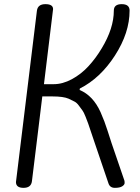

<svg xmlns="http://www.w3.org/2000/svg" viewBox="-20 -892 673 926"><path d="M236 -848 192 -486H239Q282 -486 326.5 -510Q371 -534 406.5 -572.5Q442 -611 470 -658Q529 -755 529 -841Q529 -872 567 -872Q605 -872 605 -841Q605 -734 534.5 -624.5Q464 -515 365 -465L364 -458Q429 -431 465 -351Q485 -306 499 -261Q513 -216 518 -202L580 -21Q581 -18 581 -9.5Q581 -1 569.5 6.5Q558 14 534 14Q510 14 503 -8L433 -214Q428 -228 418.5 -257Q409 -286 405 -297Q401 -308 392.5 -329.5Q384 -351 377.5 -359.5Q371 -368 360.5 -382.5Q350 -397 338.5 -402.5Q327 -408 311 -416Q286 -427 232 -427H184Q182 -408 164 -262.5Q146 -117 134 -18Q130 14 93.5 14Q57 14 57 -14Q57 -17 158 -840Q162 -872 199 -872Q236 -872 236 -848Z"/></svg>

Font: Kite One
Style: Regular
Weight: 400
Designer: Eduardo Rodriguez Tunni
Foundry: Eduardo Rodriguez Tunni
Version: Version 1.001